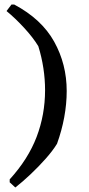

<svg xmlns="http://www.w3.org/2000/svg" viewBox="-20 -711 396 852"><path d="M48 121 23 98V85Q105 -5 142.5 -103.5Q180 -202 180 -311Q180 -359 172.5 -408.5Q165 -458 150 -506Q127 -544 87.5 -587Q48 -630 9 -662L31 -691H43Q165 -626 220.5 -526Q276 -426 276 -307Q276 -250 265 -190.5Q254 -131 233 -73Q214 -42 182.5 -6.5Q151 29 115.5 62.5Q80 96 48 121Z"/></svg>

Font: Labrada Medium
Style: Regular
Weight: 500
Designer: Mercedes Jáuregui
Foundry: Omnibus-Type Team
Version: Version 1.000; ttfautohint (v1.8.4.7-5d5b)